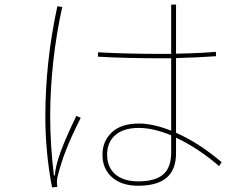

<svg xmlns="http://www.w3.org/2000/svg" viewBox="-20 -797 1040 830"><path d="M927 -79Q838 -156 741 -202V-135Q741 -64 700.5 -29Q660 6 577 6Q506 6 464.5 -30.5Q423 -67 423 -128Q423 -187 463.5 -225Q504 -263 581 -263Q642 -263 720 -232V-545H687Q523 -545 403 -552L404 -571Q523 -564 687 -564H720V-777H741V-565Q848 -567 913 -573L914 -554Q830 -548 741 -546V-223Q839 -180 938 -96ZM217 -39Q220 -80 242 -140.5Q264 -201 310 -296L329 -288Q287 -204 265.5 -148.5Q244 -93 230 -38Q226 -23 226 -10Q226 -3 228 11L205 13Q176 -138 176 -292Q176 -531 228 -770L249 -767Q197 -528 197 -292Q197 -171 213 -39ZM720 -212Q643 -244 580 -244Q514 -244 478.5 -213Q443 -182 443 -129Q443 -74 478.5 -43.5Q514 -13 578 -13Q651 -13 685.5 -43Q720 -73 720 -137Z"/></svg>

Font: IBM Plex Sans JP Thin
Style: Regular
Weight: 100
Designer: Mike Abbink; Paul van der Laan; Pieter van Rosmalen; Wujin Sim; Yejin Wi; Jinhee Kim; Boomi Park; Yona Kim; Kichan Ma
Foundry: Sandoll Inc.
Version: Version 1.001